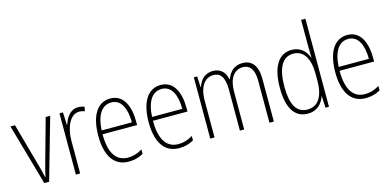

<svg xmlns="http://www.w3.org/2000/svg" viewBox="-71 -1175 3263 1601"><g transform="rotate(-15 1560.5 -375.0)"><path d="M153 0H195L346 -529H307L204 -159C192 -119 184 -82 176 -46H173C165 -86 155 -123 144 -162L42 -529H3Z M588 -538C519 -538 482 -477 464 -420H461L456 -529H426V0H463V-283C463 -393 507 -500 587 -500C605 -500 622 -496 635 -491L643 -527C626 -535 607 -538 588 -538Z M866 -539C748 -539 690 -427 690 -263C690 -98 750 10 882 10C931 10 971 -2 1008 -23V-61C964 -35 928 -24 884 -24C780 -24 727 -110 728 -267H1026V-300C1026 -428 981 -539 866 -539ZM866 -505C953 -505 990 -415 990 -300H729C736 -437 787 -505 866 -505Z M1301 -539C1183 -539 1125 -427 1125 -263C1125 -98 1185 10 1317 10C1366 10 1406 -2 1443 -23V-61C1399 -35 1363 -24 1319 -24C1215 -24 1162 -110 1163 -267H1461V-300C1461 -428 1416 -539 1301 -539ZM1301 -505C1388 -505 1425 -415 1425 -300H1164C1171 -437 1222 -505 1301 -505Z M2007 -539C1935 -539 1895 -497 1872 -436H1869C1857 -495 1821 -539 1752 -539C1674 -539 1640 -485 1622 -436H1619L1615 -529H1586V0H1623V-323C1623 -426 1666 -505 1748 -505C1803 -505 1842 -468 1842 -355V0H1879V-328C1879 -441 1927 -505 2002 -505C2058 -505 2097 -465 2097 -364V0H2135V-367C2135 -486 2086 -539 2007 -539Z M2428 10C2511 10 2555 -44 2574 -100H2576L2581 0H2611V-760H2574V-517C2574 -491 2575 -463 2576 -433H2574C2556 -488 2509 -539 2432 -539C2320 -539 2256 -441 2256 -258C2256 -83 2314 10 2428 10ZM2433 -24C2337 -24 2295 -107 2295 -258C2295 -420 2344 -505 2436 -505C2527 -505 2574 -426 2574 -294V-236C2574 -104 2528 -24 2433 -24Z M2912 -539C2794 -539 2736 -427 2736 -263C2736 -98 2796 10 2928 10C2977 10 3017 -2 3054 -23V-61C3010 -35 2974 -24 2930 -24C2826 -24 2773 -110 2774 -267H3072V-300C3072 -428 3027 -539 2912 -539ZM2912 -505C2999 -505 3036 -415 3036 -300H2775C2782 -437 2833 -505 2912 -505Z"/></g></svg>

Font: Noto Sans Devanagari Condensed ExtraLight
Style: Regular
Weight: 200
Width: 3
Designer: Jelle Bosma - Monotype Design Team
Foundry: Monotype Imaging Inc.
Version: Version 2.004